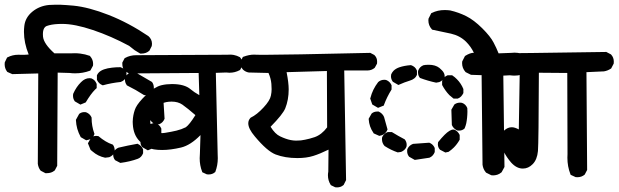

<svg xmlns="http://www.w3.org/2000/svg" viewBox="-30 -792 2616 812"><path d="M91.3 -561.5Q71.3 -610.8 71.3 -657.2Q71.3 -669.4 72.8 -682.1Q76.7 -717.8 106.9 -742.7Q136.7 -767.1 177.2 -771Q190.9 -772 202.9 -772Q214.8 -772 225.1 -772Q248.5 -771 280.8 -768.1Q345.7 -761.7 430.2 -728.5Q514.6 -695.3 597.7 -639.2Q612.8 -626 612.8 -606.4Q612.8 -602.5 611.8 -597.2L602.1 -578.1L601.1 -577.1Q587.9 -565.4 568.4 -565.4Q566.9 -565.4 563 -565.4L539.6 -579.6L516.1 -598.1Q439.9 -639.2 363 -665Q286.1 -690.9 232.9 -690.9Q216.3 -690.9 202.1 -689.5Q188 -688 177.2 -685.1Q165.5 -682.6 160.2 -677.2Q151.4 -668 151.4 -647.9Q151.4 -643.1 151.9 -637.2Q154.8 -606.9 200.2 -566.4H269Q276.9 -566.9 287.1 -566.9Q297.4 -566.9 309.6 -565.4Q329.6 -563 350.1 -555.7L351.6 -553.7Q363.8 -540 363.8 -521.5Q363.8 -518.6 363.3 -514.2L352.1 -493.7L349.6 -492.7Q320.8 -481.9 287.6 -481.9Q276.4 -481.9 264.2 -483.4L213.9 -484.9L211.9 -90.8L201.7 -71.3L200.2 -70.3Q187.5 -59.6 167.5 -59.6Q165.5 -59.6 162.1 -59.6L142.6 -69.8L141.1 -71.3Q132.3 -82.5 129.9 -99.1L131.8 -481.4L22 -478.5L1 -487.8L-0.5 -489.7Q-10.3 -502.9 -10.3 -520.5Q-10.3 -523.9 -9.8 -528.3L0 -548.8L2.4 -549.8Q22.9 -560.5 47.9 -560.5L64.9 -560.1Q78.6 -560.1 91.3 -561.5ZM448.7 -137.7Q448.7 -144 449.7 -146.2Q450.7 -148.4 451.4 -150.1Q452.1 -151.9 453.6 -153.3Q459.5 -162.6 471.2 -167.5Q510.3 -176.8 551.8 -184.1L554.2 -182.6Q568.4 -175.8 574.7 -161.1L575.2 -159.7V-144Q568.4 -126.5 553.2 -120.6Q520.5 -108.4 479 -103L456.5 -114.7L455.6 -116.2Q448.7 -125.5 448.7 -137.7ZM377 -217.3Q380.4 -217.3 386.2 -216.3Q417 -190.4 444.8 -181.2L447.3 -180.2L448.7 -178.2Q455.1 -168.5 455.1 -155.3Q455.1 -152.8 455.1 -149.4Q448.2 -133.8 432.6 -127.4L430.7 -127L414.6 -125Q384.3 -131.3 361.3 -151.4L353 -158.2L341.8 -186L355 -209L356 -210Q364.3 -217.3 377 -217.3ZM564 -191.4Q564 -194.8 564.9 -200.2Q584 -231.4 600.1 -262.7Q606.4 -268.6 613.8 -270Q617.7 -271 621.6 -271Q628.4 -271 630.9 -270Q645.5 -263.7 651.9 -249L652.3 -247.6V-229.5Q641.6 -195.3 618.2 -167L617.2 -165.5L595.2 -156.2L572.3 -169.4L571.3 -170.4Q564 -178.7 564 -191.4ZM326.7 -317.9Q332.5 -317.9 334.7 -316.9Q336.9 -315.9 338.9 -314.9Q340.8 -314 342.3 -313Q352.1 -306.6 356.9 -295.9L357.4 -294.4V-293Q357.4 -259.3 368.7 -228L369.6 -225.6Q367.2 -218.8 365 -215.8Q362.8 -212.9 360.4 -210Q355 -204.6 347.2 -201.7L334.5 -198.7L311.5 -211.9Q301.8 -230 296.9 -247.1Q292 -264.2 291 -285.2L304.7 -310.1L305.7 -311Q314.9 -317.9 326.7 -317.9ZM601.6 -294.9Q601.6 -335.9 591.3 -375.5Q593.8 -381.8 596.2 -385.3Q598.6 -388.7 600.6 -390.6Q602.5 -392.6 603.8 -393.8Q605 -395 606.4 -396Q609.4 -397.9 614.3 -400.4H632.8Q643.1 -395 647.9 -390.1Q657.2 -380.9 661.1 -368.7L666 -289.6Q659.2 -273.4 644.5 -267.1L643.1 -266.6H626Q617.2 -271 611.3 -276.9Q605.5 -282.7 601.6 -293.5ZM278.8 -386.7Q278.8 -393.1 279.8 -396Q293 -425.3 312.5 -444.3Q329.1 -461.4 348.6 -461.4Q352.1 -461.4 356.9 -460.4Q364.7 -457 369.9 -451.7Q375 -446.3 378.9 -437V-419.4Q374 -415 372.1 -413.1Q354 -395 332.5 -358.9L310.1 -349.6L286.6 -363.3L285.6 -364.7Q278.8 -374.5 278.8 -386.7ZM498.5 -455.1Q498.5 -461.4 500 -464.4Q502.4 -471.2 507.8 -476.6Q513.2 -481.9 522 -485.4H542H543.9L612.8 -445.3L613.8 -443.8Q620.6 -434.1 620.6 -420.9Q620.6 -413.6 619.6 -411.1Q613.3 -396.5 598.6 -390.1L597.2 -389.6H579.6Q544.9 -412.1 506.3 -431.2L505.4 -433.1Q498.5 -442.9 498.5 -455.1ZM379.9 -454.1V-473.6Q383.3 -481 388.2 -485.8Q403.8 -501.5 444.3 -505.9Q460 -507.8 478.5 -507.8H480Q490.2 -503.9 495.6 -498.5Q501 -493.2 504.9 -485.4V-467.8Q501 -460 495.6 -454.6Q490.2 -449.2 480.5 -445.3Q441.9 -441.4 404.8 -431.2L402.3 -432.1Q387.7 -438.5 380.9 -452.6Z M814.5 -123Q814.5 -132.3 815.4 -142.1L817.9 -220.7Q775.9 -177.7 735.4 -168Q691.4 -157.7 655.8 -157.7Q616.2 -157.7 596.2 -168Q577.1 -177.2 560.1 -195.3Q534.2 -221.7 531.7 -266.1Q531.2 -270.5 531.2 -276.9Q531.2 -283.2 532.2 -292Q535.2 -317.4 543.9 -336.4Q554.2 -357.9 588.4 -391.1Q623 -424.3 652.8 -431.6Q673.3 -436.5 697.3 -436.5Q750.5 -436.5 775.9 -414.6Q790.5 -402.3 813 -389.6L810.1 -483.4L515.6 -481.4L497.6 -491.2L496.6 -492.2Q487.3 -504.9 487.3 -522Q487.3 -523.9 487.3 -527.3L497.1 -545.9L499 -546.9Q520 -558.6 546.4 -558.6Q548.8 -558.6 550.8 -558.6L931.2 -560.5Q936.5 -561 943.4 -561Q950.2 -561 958.5 -559.6Q971.7 -557.1 984.4 -550.3L985.4 -549.3Q995.6 -538.1 995.6 -522Q995.6 -519 995.1 -514.2L985.4 -496.1L983.4 -495.1Q963.4 -484.4 940.4 -484.4Q933.6 -484.4 926.3 -485.4L882.8 -483.9L890.6 -138.2Q891.1 -130.4 891.1 -123Q891.1 -92.8 880.4 -64.5L878.9 -63.5Q868.2 -54.2 852.5 -54.2Q849.1 -54.2 844.7 -54.7L825.7 -63.5L824.7 -66.4Q814.5 -92.3 814.5 -123ZM695.8 -362.3Q647 -362.3 623.5 -327.1Q605.5 -299.3 605.5 -278.3Q605.5 -254.4 624.5 -239.7Q637.7 -229 656.2 -229Q661.1 -229 667 -230Q694.8 -234.4 716.1 -239.5Q737.3 -244.6 755.9 -253.9Q771.5 -265.1 796.4 -305.2Q764.6 -333 741.2 -349.6Q722.7 -362.3 695.8 -362.3Z M1356.9 -50.8Q1356.9 -58.1 1358.4 -65.9L1359.4 -159.2Q1323.7 -141.6 1294.9 -132.6Q1266.1 -123.5 1227.5 -123.5Q1175.8 -123.5 1135.7 -138.7Q1099.6 -152.8 1047.9 -214.8Q1020 -247.6 1020 -270.5Q1020 -283.7 1029.3 -293.5L1030.3 -294.4Q1056.6 -307.1 1084.5 -337.4Q1111.8 -366.7 1115.7 -387.7Q1118.7 -401.9 1118.7 -414.3Q1118.7 -426.8 1117.7 -437.5Q1115.7 -460.4 1105.5 -483.4L1022 -485.4Q1008.3 -487.8 997.6 -497.6Q987.3 -508.8 987.3 -525.9Q987.3 -527.8 987.3 -531.2L997.1 -551.3L1000 -552.2Q1023.9 -561 1044.4 -561Q1050.3 -561 1055.4 -560.5Q1060.5 -560.1 1084.5 -560.1Q1174.3 -560.1 1536.1 -568.4L1553.7 -559.1L1554.2 -558.1Q1564.9 -547.9 1564.9 -531.2Q1564.9 -527.8 1564.5 -522.9L1555.2 -505.9L1553.7 -504.4Q1541.5 -494.6 1526.4 -494.1H1425.8L1433.6 -30.3L1423.3 -9.8L1421.9 -8.8Q1411.1 0.5 1395.5 0.5Q1392.1 0.5 1387.7 0L1369.6 -8.8L1368.2 -10.7Q1356.9 -28.8 1356.9 -50.8ZM1182.1 -486.8Q1190.9 -441.9 1190.9 -414.1Q1190.9 -369.6 1176.3 -333.5Q1170.9 -320.8 1155.8 -301.8Q1140.6 -282.7 1114.3 -255.9Q1133.3 -225.1 1154.8 -215.3Q1179.2 -203.6 1199.2 -199.7Q1210.9 -197.3 1222.2 -197.3Q1233.4 -197.3 1242.4 -198.2Q1251.5 -199.2 1260.3 -201.2Q1278.3 -204.6 1300.3 -211.9Q1330.1 -222.2 1353.5 -253.4L1352.5 -491.7Z M1924.3 -524.9Q1924.3 -527.8 1924.8 -532.2L1936.5 -555.2Q1948.2 -562.5 1957.3 -565.7Q1966.3 -568.8 1974.1 -568.8Q1961.9 -594.7 1940.9 -615.7Q1915 -641.1 1877.2 -649.7Q1839.4 -658.2 1797.9 -666.5L1795.9 -668.5Q1781.7 -684.6 1781.7 -705.6Q1781.7 -708.5 1782.2 -712.9L1793.9 -736.3L1796.4 -737.3Q1820.8 -749.5 1850.6 -749.5Q1861.3 -749.5 1873.5 -748Q1909.7 -739.7 1941.9 -723.6Q1974.1 -707.5 2009.3 -672.6Q2044.4 -637.7 2057.6 -611.8Q2069.3 -589.8 2078.6 -566.4L2132.3 -568.4Q2139.2 -569.3 2146 -569.3Q2175.3 -569.3 2200.2 -553.7Q2208 -544.9 2210.7 -535.9Q2213.4 -526.9 2213.4 -518.6Q2213.4 -515.1 2212.9 -510.7L2201.2 -487.8L2199.2 -486.3Q2175.3 -472.2 2146 -472.2Q2136.7 -472.2 2126.5 -473.6L2098.6 -472.2L2103.5 -85.9L2091.3 -63.5Q2082 -55.7 2073 -53Q2064 -50.3 2055.7 -50.3Q2052.2 -50.3 2047.9 -50.8L2025.4 -62L2024.4 -63.5Q2013.2 -76.7 2010.7 -95.2L2006.8 -474.1L1961.9 -475.6L1939.5 -486.8L1938.5 -487.8Q1924.3 -503.9 1924.3 -524.9ZM1691.9 -152.8Q1691.9 -159.2 1692.9 -161.6Q1700.2 -177.2 1715.8 -183.1L1717.3 -183.6Q1750.5 -185.5 1785.6 -188.5Q1798.3 -183.1 1804.2 -173.8Q1806.6 -170.9 1808.6 -165.5V-148.9Q1801.8 -131.8 1787.1 -125.5L1786.1 -125L1724.1 -115.7L1700.7 -128.9L1699.7 -129.9Q1691.9 -139.6 1691.9 -152.8ZM1585.4 -203.6Q1585.4 -210 1586.4 -211.9Q1587.4 -213.9 1588.1 -215.3Q1588.9 -216.8 1589.8 -218.3Q1596.7 -228 1608.4 -232.9L1609.9 -233.4H1627.4Q1654.3 -216.8 1681.6 -202.6Q1689.9 -192.4 1689.9 -179.7Q1689.9 -173.3 1688.5 -170.4Q1682.6 -156.2 1666 -149.4L1651.9 -147.5Q1623.5 -157.2 1597.7 -173.8L1596.7 -174.3Q1585.4 -186.5 1585.4 -203.6ZM1821.8 -182.1Q1821.8 -185.1 1822.8 -190.9Q1837.9 -209.5 1850.1 -221.7Q1872.6 -244.1 1887.2 -244.1Q1890.1 -244.1 1891.6 -243.7Q1906.2 -237.3 1913.6 -222.2L1914.1 -220.7V-201.2Q1903.3 -182.1 1889.2 -168Q1879.9 -158.7 1867.2 -149.9L1853.5 -147L1831.1 -158.7L1830.1 -159.7Q1821.8 -168.9 1821.8 -182.1ZM1565.9 -320.3Q1567.9 -320.3 1571.3 -320.3Q1587.9 -312.5 1594.2 -297.4Q1601.1 -272.5 1608.9 -244.6L1607.9 -242.2Q1601.6 -226.6 1585.4 -220.2L1574.2 -217.3L1550.3 -228L1549.3 -230Q1531.2 -256.3 1529.3 -287.6V-290L1541.5 -311.5L1542.5 -312.5Q1551.8 -320.3 1565.9 -320.3ZM1915.5 -357.9Q1922.4 -357.9 1925.3 -356.4Q1932.1 -354 1937.5 -348.6Q1942.9 -343.3 1946.3 -335Q1946.8 -326.2 1946.8 -319.3Q1946.8 -312.5 1946.3 -305.9Q1945.8 -299.3 1945.3 -293.2Q1944.8 -287.1 1943.8 -281.5Q1942.9 -275.9 1941.9 -270.5Q1939.5 -259.8 1935.1 -249.5L1934.1 -248Q1924.8 -239.7 1911.6 -239.7Q1905.3 -239.7 1902.8 -240.7Q1887.7 -248 1881.3 -262.7L1880.9 -264.2L1878.9 -328.1L1891.6 -350.1L1893.1 -351.1Q1902.8 -357.9 1915.5 -357.9ZM1595.2 -454.6Q1601.1 -454.6 1604.5 -453.1Q1611.3 -450.2 1616.7 -445.1Q1622.1 -439.9 1626 -431.6V-413.6Q1606 -381.3 1594.2 -349.1L1593.3 -345.7L1568.8 -335.9L1544.4 -350.1L1535.6 -375.5L1536.6 -377.9Q1545.4 -413.6 1569.3 -444.8Q1580.1 -454.6 1595.2 -454.6ZM1839.8 -432.6V-449.7Q1843.8 -459.5 1849.1 -464.8Q1854.5 -470.2 1862.8 -473.6H1882.3Q1894.5 -465.3 1902.3 -457Q1919.9 -439.5 1929.7 -415.5V-398.4Q1925.3 -389.6 1919.9 -384Q1914.6 -378.4 1905.8 -375H1888.2Q1877.9 -382.8 1870.6 -389.6Q1853 -407.7 1839.8 -432.6ZM1623.5 -469.7Q1623.5 -473.1 1624.5 -478Q1628.9 -487.3 1634.8 -493.2Q1644.5 -502.4 1658.7 -507.3Q1680.2 -514.6 1708 -516.6Q1726.6 -510.3 1732.9 -494.1L1733.4 -492.7V-476.1Q1726.6 -457.5 1702.1 -450.7Q1682.1 -444.8 1654.8 -432.6L1631.3 -446.3L1630.4 -447.8Q1623.5 -457.5 1623.5 -469.7ZM1738.3 -480.5Q1737.8 -483.9 1737.8 -486.3Q1737.8 -491.7 1738.8 -494.1Q1745.1 -509.8 1760.7 -516.1Q1768.6 -518.1 1783.2 -518.1Q1811 -518.1 1828.1 -504.9Q1833 -500.5 1838.6 -495.1Q1844.2 -489.7 1847.4 -483.2Q1850.6 -476.6 1850.6 -470.2Q1850.6 -469.2 1850.6 -466.8Q1846.7 -458.5 1841.3 -453.4Q1835.9 -448.2 1827.6 -444.8L1814.5 -442.4Q1779.8 -449.7 1746.1 -462.4Q1738.8 -471.7 1738.3 -480.5Z M2052.2 -566.4H2069.8Q2138.2 -566.4 2534.2 -572.3L2553.7 -562L2554.7 -561Q2565.9 -548.8 2565.9 -531.2Q2565.9 -527.8 2565.4 -522.9L2554.7 -502.4Q2540 -492.7 2524.4 -490.2Q2523.9 -490.2 2450.2 -486.8L2453.1 -73.2L2442.9 -53.7Q2429.7 -42.5 2412.1 -42.5Q2409.2 -42.5 2404.3 -43L2383.3 -52.7L2382.3 -55.7Q2369.6 -87.9 2369.6 -125Q2369.6 -132.3 2370.1 -140.1L2369.1 -483.4L2249 -484.4Q2248 -186.5 2245.1 -153.3Q2241.7 -116.7 2222.7 -97.7Q2204.6 -79.1 2181.2 -79.1Q2154.8 -79.1 2131.8 -104.5Q2111.8 -127.4 2099.4 -153.1Q2086.9 -178.7 2086.9 -202.1Q2086.9 -226.1 2102.1 -240Q2117.2 -253.9 2134.3 -253.9Q2147 -253.9 2164.1 -244.6L2168 -483.4H2026.4L2006.3 -494.1Q1999.5 -503.4 1997.3 -512Q1995.1 -520.5 1995.1 -528.8Q1995.1 -530.8 1995.1 -534.2L2005.9 -555.7L2008.3 -556.6Q2027.8 -566.4 2052.2 -566.4Z"/></svg>

Font: Bakudai
Style: Bold
Weight: 700
Version: Version 1.48